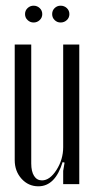

<svg xmlns="http://www.w3.org/2000/svg" viewBox="-20 -653 337 681"><path d="M99.1 -632.8Q111.8 -632.8 120.8 -624.3Q129.9 -615.7 129.9 -603Q129.9 -590.3 120.8 -581.8Q111.8 -573.2 99.1 -573.2Q86.9 -573.2 77.9 -581.8Q68.8 -590.3 68.8 -603Q68.8 -615.7 77.9 -624.3Q86.9 -632.8 99.1 -632.8ZM194.8 -632.8Q208 -632.8 217 -624.3Q226.1 -615.7 226.1 -603Q226.1 -590.3 217 -581.8Q208 -573.2 194.8 -573.2Q182.6 -573.2 173.8 -581.8Q165 -590.3 165 -603Q165 -615.7 173.8 -624.3Q182.6 -632.8 194.8 -632.8ZM202.1 -78.1Q175.8 7.8 116.2 7.8Q80.6 7.8 56.4 -19Q32.2 -45.9 32.2 -85V-495.1H90.8V-73.2Q90.8 -44.9 100.8 -29.1Q110.8 -13.2 128.9 -13.2Q156.7 -13.2 180.4 -50.3Q204.1 -87.4 204.1 -130.9V-495.1H261.2V0H204.1V-46.9L209 -76.2Z"/></svg>

Font: Moniqa Narrow Heading
Style: Regular
Weight: 400
Width: 4
Designer: Rajesh Rajput
Foundry: Rajesh Rajput
Version: Version 1.000